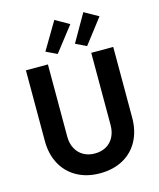

<svg xmlns="http://www.w3.org/2000/svg" viewBox="-140 -1071 975 1177"><g transform="rotate(-15 348.0 -482.5)"><path d="M70.8 -271.5V-719.7H210.4V-261.7Q210.4 -218.3 227.8 -185.8Q245.1 -153.3 276.1 -135.5Q307.1 -117.7 347.7 -117.7Q389.6 -117.7 420.7 -135.5Q451.7 -153.3 468.5 -186Q485.4 -218.8 485.4 -261.7V-719.7H625V-271.5Q625 -187.5 591.1 -124.3Q557.1 -61 494.4 -26.6Q431.6 7.8 347.7 7.8Q264.6 7.8 201.9 -26.9Q139.2 -61.5 105 -124.8Q70.8 -188 70.8 -271.5ZM215.8 -799.3 318.8 -973.1 407.2 -922.9 285.2 -766.1ZM403.3 -799.3 502.9 -973.1 592.3 -922.9 471.7 -766.1Z"/></g></svg>

Font: Reddit Sans
Style: Bold
Weight: 700
Designer: Stephen Hutchings
Foundry: Reddit
Version: Version 1.013